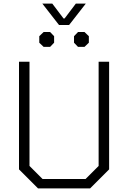

<svg xmlns="http://www.w3.org/2000/svg" viewBox="-20 -1041 708 1061"><path d="M85 -105V-700H143V-124L215 -52H453L525 -124V-700H583V-105L478 0H190ZM214 -1021H269L331 -939H337L399 -1021H454L362 -903H306ZM197 -805V-841L221 -864H257L279 -841V-805L257 -782H221ZM389 -805V-841L411 -864H447L471 -841V-805L447 -782H411Z"/></svg>

Font: Chakra Petch Light
Style: Regular
Weight: 300
Designer: Katatrad Aksorn Co.,Ltd.
Foundry: Cadson Demak Co.,Ltd.
Version: Version 1.000; ttfautohint (v1.6)